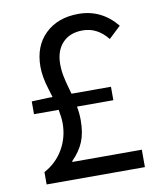

<svg xmlns="http://www.w3.org/2000/svg" viewBox="-82 -792 719 858"><g transform="rotate(-10 277.5 -363.0)"><path d="M506 0H60V-56Q116 -86 147 -139.5Q178 -193 178 -257Q178 -282 171 -319H59V-377L134 -380H154Q152 -388 142.5 -418Q133 -448 128.5 -474Q124 -500 124 -522Q124 -616 181 -671Q238 -726 332 -726Q436 -726 505 -642L451 -591Q404 -650 338 -650Q279 -650 246 -614.5Q213 -579 213 -519Q213 -490 218.5 -463Q224 -436 231 -412Q238 -388 240 -380H419V-319H254Q260 -289 260 -256Q260 -199 243.5 -159Q227 -119 191 -83V-79H506Z"/></g></svg>

Font: Noto Sans SC
Style: Regular
Weight: 400
Designer: Ryoko NISHIZUKA ____ (kana & ideographs); Paul D. Hunt (Latin, Greek & Cyrillic); Wenlong ZHANG ___ (bopomofo); Sandoll 
Foundry: Adobe Systems Incorporated
Version: Version 1.004